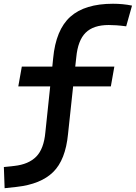

<svg xmlns="http://www.w3.org/2000/svg" viewBox="-60 -762 717 1014"><path d="M-35.6 231.9 -39.6 120.1 15.6 114.3Q91.3 106 131.6 64.9Q171.9 23.9 179.7 -64.5L205.1 -305.7H36.6L55.2 -410.2H216.3L220.7 -454.1Q234.9 -605 311.5 -673.6Q388.2 -742.2 536.6 -742.2Q589.8 -742.2 637.2 -732.4L606.4 -623Q576.7 -627 554.7 -628.4Q532.7 -629.9 514.2 -629.9Q433.1 -629.9 392.1 -589.1Q351.1 -548.3 342.8 -459L337.4 -410.2H543.9L525.4 -305.7H326.2L299.3 -54.2Q286.1 82.5 220.7 146.7Q155.3 210.9 27.3 225.1Z"/></svg>

Font: Cascadia Code PL SemiBold
Style: Italic
Weight: 600
Italic angle: -10°
Monospace: yes
Designer: Aaron Bell
Foundry: Saja Typeworks
Version: Version 2404.023; ttfautohint (v1.8.4)